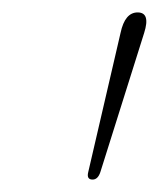

<svg xmlns="http://www.w3.org/2000/svg" viewBox="-20 -789 256 309"><path d="M129 -500Q119 -500 122 -512L174 -736Q181 -769 201.5 -769Q222.5 -769 212 -736L141.5 -512Q137.5 -500 129 -500Z"/></svg>

Font: Fraunces 72pt S050 Thin
Style: Italic
Weight: 100
Italic angle: -16°
Version: Version 1.000; ttfautohint (v1.8.3)